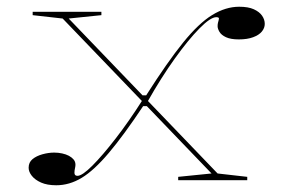

<svg xmlns="http://www.w3.org/2000/svg" viewBox="-20 -535 851 570"><path d="M509 0V-10L608 -20L166 -480L77 -490V-500H281V-490L184 -480L626 -20L714 -10V0ZM147 15Q120 15 102 7Q84 -1 74.5 -13Q65 -25 65 -37Q65 -53 76.5 -62.5Q88 -72 106 -77Q124 -82 141 -82Q153 -82 164.5 -79.5Q176 -77 184.5 -72.5Q193 -68 198.5 -61.5Q204 -55 204 -46Q204 -42 203 -37.5Q202 -33 201.5 -29.5Q201 -26 201 -22Q201 -13 210 -13Q224 -13 254 -43Q284 -73 323.5 -124Q363 -175 403 -238L423 -220H405Q347 -133 303 -81Q259 -29 222.5 -7Q186 15 147 15ZM689 -418Q665 -418 651 -424.5Q637 -431 631.5 -440.5Q626 -450 626 -457Q626 -463 627 -467Q628 -471 629 -474.5Q630 -478 630 -480Q630 -484 622 -484Q605 -484 572 -450.5Q539 -417 498.5 -360.5Q458 -304 418 -233L399 -252H414Q477 -351 523.5 -408.5Q570 -466 610 -490.5Q650 -515 690 -515Q717 -515 733.5 -507.5Q750 -500 758 -488.5Q766 -477 766 -464Q766 -452 757.5 -441.5Q749 -431 731.5 -424.5Q714 -418 689 -418Z"/></svg>

Font: Kalnia SemiExpanded Thin
Style: Regular
Weight: 250
Width: 6
Designer: Frida Medrano
Foundry: Frida Medrano
Version: Version 1.105